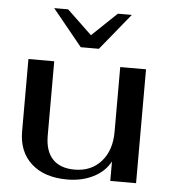

<svg xmlns="http://www.w3.org/2000/svg" viewBox="-52 -765 735 823"><g transform="rotate(5 315.5 -353.5)"><path d="M57 -179V-490H168V-170Q168 -104 200.5 -69.5Q233 -35 295 -35Q366 -35 409 -83Q452 -131 452 -211V-490H563V0H452V-84Q429 -40 379.5 -15Q330 10 267 10Q169 10 113 -40.5Q57 -91 57 -179ZM148 -717H208L315 -615L422 -717H482L354 -560H276Z"/></g></svg>

Font: Fahkwang Medium
Style: Regular
Weight: 500
Version: Version 1.000; ttfautohint (v1.6)